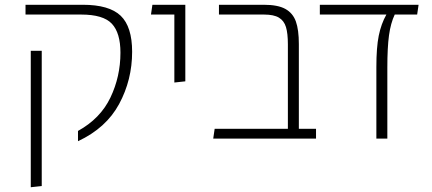

<svg xmlns="http://www.w3.org/2000/svg" viewBox="-20 -581 1812 805"><path d="M307 -32Q401 -84 443 -172Q485 -260 485 -360Q485 -443 449 -481.5Q413 -520 320 -520H87V-561H327Q438 -561 486 -515Q534 -469 534 -364Q534 -246 479.5 -145Q425 -44 307 11ZM109 -368H155V199L109 204Z M711 -520H613L619 -561H757V-240L711 -235Z M1305 -41V0H874L880 -41H1187V-395Q1187 -441 1179 -467.5Q1171 -494 1149.5 -507Q1128 -520 1087 -520H898V-561H1086Q1145 -561 1176.5 -543.5Q1208 -526 1220.5 -491Q1233 -456 1233 -396V-41Z M1729 -520H1635Q1618 -484 1611 -433Q1604 -382 1604 -297V0H1558V-300Q1558 -382 1568 -431.5Q1578 -481 1600 -520H1321V-561H1735Z"/></svg>

Font: FiraGO ExtraLight
Style: Regular
Weight: 200
Designer: bBox Type
Foundry: bBox Type GmbH
Version: Version 1.001